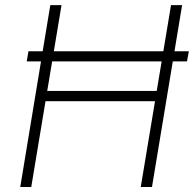

<svg xmlns="http://www.w3.org/2000/svg" viewBox="-20 -748 779 768"><path d="M735.4 -543 728 -502.4H86.9L93.8 -543ZM61 0 181.2 -727.5H226.1L168.9 -384.3H606.9L664.1 -727.5H708.5L587.9 0H543L600.1 -343.3H162.1L105 0Z"/></svg>

Font: Inter Tight ExtraLight
Style: Italic
Weight: 250
Italic angle: -9.39999°
Designer: Rasmus Andersson
Foundry: rsms
Version: Version 3.004